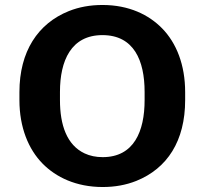

<svg xmlns="http://www.w3.org/2000/svg" viewBox="-20 -741 830 771"><path d="M723.5 -339V-371C723.5 -480.7 688.4 -568.4 631.1 -627C577.9 -681.4 498.6 -721 391.3 -721C342.2 -721 297.2 -712.8 256.5 -696.5C132.1 -646.6 58 -534.3 58 -371V-339C58 -229.6 94.1 -141.6 151.5 -83.5C204.7 -29.7 285.3 10 392.4 10C441.5 10 486.4 1.8 527.2 -14.5C651.9 -64.6 723.5 -175.2 723.5 -339ZM392.4 -110C365.3 -110 341.1 -115 319.8 -125C248.5 -158.5 220.8 -238.6 220.8 -339V-372C220.8 -497.5 265.6 -600 391.3 -600C517.4 -600 560.7 -498.4 560.7 -372V-339C560.7 -213.7 517.9 -110 392.4 -110Z"/></svg>

Font: Asimov
Style: Wid
Weight: 500
Designer: Google
Version: Version 2.000980; 2014